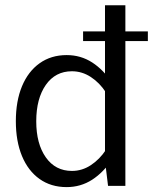

<svg xmlns="http://www.w3.org/2000/svg" viewBox="-20 -725 614 749"><path d="M556.8 -602.6H304.1V-564.8H556.8ZM469.1 -704.5H389.6V-97.6L401.5 0H469.1ZM41.8 -252.1Q41.8 -174.1 65.8 -116.2Q89.8 -58.4 134.3 -26.8Q178.9 4.9 239.9 4.9Q294.7 4.9 339.5 -23.9Q384.3 -52.8 418.6 -105.3L393.4 -140.7Q368.7 -103.3 334.5 -80.8Q300.3 -58.2 260.7 -58.2Q196.1 -58.2 158.8 -111.1Q121.4 -164.1 121.4 -251.9Q121.4 -340.3 158.7 -393.7Q196 -447 260.6 -447Q300 -447 334.3 -424.6Q368.6 -402.3 393.4 -364.2L418.6 -400.1Q384.3 -452.5 339.7 -481.3Q295 -510.1 240.2 -510.1Q179.2 -510.1 134.5 -478.2Q89.8 -446.3 65.8 -388.5Q41.8 -330.7 41.8 -252.1Z"/></svg>

Font: Estedad-FD VF
Style: Regular
Weight: 100
Designer: Amin Abedi
Version: Version 7.3